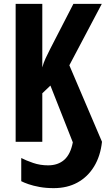

<svg xmlns="http://www.w3.org/2000/svg" viewBox="-20 -734 548 994"><path d="M258 240Q218 240 185 234Q152 228 127.5 219.5Q103 211 90 204V84Q115 97 151.5 109.5Q188 122 229 122Q280 122 312.5 93.5Q345 65 357 3L241 -291L199 -251V0H61V-714H199V-385Q205 -408 216 -432Q227 -456 240 -481L360 -714H507L339 -396L508 0Q500 74 467 128Q434 182 381 211Q328 240 258 240Z"/></svg>

Font: Noto Sans Display ExtraCondensed
Style: Bold
Weight: 700
Width: 2
Designer: Monotype Design Team
Foundry: Monotype Imaging Inc.
Version: Version 2.003